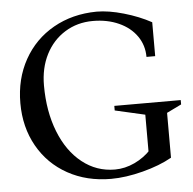

<svg xmlns="http://www.w3.org/2000/svg" viewBox="-52 -767 841 835"><g transform="rotate(-5 368.5 -350.0)"><path d="M35 -347Q35 -453 81.5 -536.5Q128 -620 211 -667Q294 -714 400 -715Q452 -715 518 -696Q584 -677 637 -648V-500H599Q599 -551 571 -591Q543 -631 493 -653.5Q443 -676 380 -676Q312 -676 258 -642.5Q204 -609 174 -550Q144 -491 144 -415Q144 -302 179 -213Q214 -124 277 -74Q340 -24 420 -24Q464 -24 506.5 -44Q549 -64 580 -98L572 -71V-268L590 -246L441 -280V-300H731V-281L651 -242L667 -268V-54Q614 -24 539 -4.5Q464 15 400 15Q294 15 211 -31Q128 -77 81.5 -159.5Q35 -242 35 -347Z"/></g></svg>

Font: Wittgenstein
Style: Regular
Weight: 400
Designer: Jörg Drees
Foundry: Jörg Drees
Version: Version 1.003;Glyphs 3.1.2 (3151)